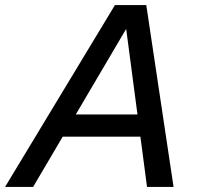

<svg xmlns="http://www.w3.org/2000/svg" viewBox="-47 -740 798 760"><path d="M-27 0 408 -720H508L84 0ZM535 0 440 -720H532L640 0ZM176 -287H561L541 -199H156Z"/></svg>

Font: Instrument Sans Medium
Style: Italic
Weight: 500
Italic angle: -13°
Designer: Rodrigo Fuenzalida
Foundry: fragTYPE
Version: Version 1.000;gftools[0.9.28]